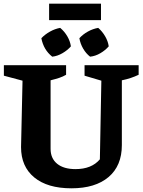

<svg xmlns="http://www.w3.org/2000/svg" viewBox="-20 -1008 774 1040"><path d="M367 12Q237 12 165.5 -47Q94 -106 94 -211L102 -571L1 -598V-655H338V-603Q321 -593 301.5 -586.5Q282 -580 254 -573V-202Q254 -150 289.5 -121Q325 -92 389 -92Q476 -92 521 -145L529 -571L438 -598V-655H731V-603Q710 -593 687.5 -585.5Q665 -578 640 -573V-222Q640 -110 568 -49Q496 12 367 12ZM246 -899V-988H527V-899ZM306 -857Q329 -838 344.5 -811.5Q360 -785 364 -757Q346 -736 318.5 -720Q291 -704 263 -701Q216 -738 204 -801Q224 -822 251 -837Q278 -852 306 -857ZM512 -857Q534 -838 549.5 -811.5Q565 -785 569 -757Q551 -736 524 -720Q497 -704 468 -701Q446 -718 430.5 -744.5Q415 -771 410 -801Q429 -822 456 -837Q483 -852 512 -857Z"/></svg>

Font: Piazzolla
Style: Bold
Weight: 700
Designer: Juan Pablo del Peral
Foundry: Huerta Tipografica
Version: Version 1.330